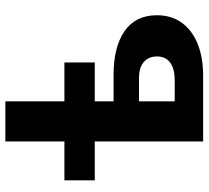

<svg xmlns="http://www.w3.org/2000/svg" viewBox="-50 -710 760 699"><g transform="rotate(-90 329.5 -360.0)"><path d="M164.5 0V-720H310.5V-103.5H387.5Q429.5 -103.5 451.8 -120.2Q474 -137 474 -168Q474 -198 453.8 -215.8Q433.5 -233.5 395.5 -233.5H296V-326H407.5Q508.5 -326 566.2 -286Q624 -246 624 -168Q624 -115.5 596.8 -77.8Q569.5 -40 520 -20Q470.5 0 403.5 0ZM23 -394.5V-505H452V-394.5Z"/></g></svg>

Font: Geologica SemiBold
Style: Regular
Weight: 600
Designer: Sindre Bremnes, Frode Helland
Foundry: Monokrom Skriftforlag AS
Version: Version 1.010;gftools[0.9.28]